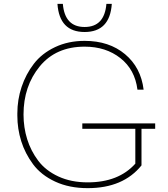

<svg xmlns="http://www.w3.org/2000/svg" viewBox="-20 -960 871 996"><path d="M278 -940H306Q316 -820 419 -820Q522 -820 532 -940H560Q550 -794 419 -794Q288 -794 278 -940ZM435 16Q339 16 266 -18Q193 -52 151.5 -108Q110 -164 90 -228Q70 -292 70 -360V-372Q70 -443 92 -509Q114 -575 155.5 -629Q197 -683 265.5 -715.5Q334 -748 419 -748Q546 -748 628.5 -679Q711 -610 725 -495H693Q680 -599 604.5 -658.5Q529 -718 419 -718Q270 -718 186 -615.5Q102 -513 102 -366Q102 -299 121 -238Q140 -177 178.5 -126Q217 -75 283 -44.5Q349 -14 435 -14Q595 -14 682 -111V-292H407V-320H785V-292H714V-102Q619 16 435 16Z"/></svg>

Font: Sora Thin
Style: Regular
Weight: 32
Designer: Jonathan Barnbrook, Julián Moncada
Foundry: Barnbrook Fonts
Version: Version 2.000